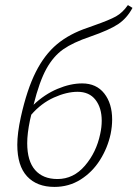

<svg xmlns="http://www.w3.org/2000/svg" viewBox="-20 -731 541 755"><path d="M112 -319Q155 -360 206 -381.5Q257 -403 303 -403Q359 -403 390 -363.5Q421 -324 421 -261Q421 -234 415 -204Q403 -149 373 -101.5Q343 -54 297 -25Q251 4 194 4Q125 4 86.5 -37.5Q48 -79 48 -162Q48 -207 62 -271Q86 -379 120.5 -447.5Q155 -516 204 -557Q253 -598 325 -622L350 -631Q410 -652 436 -666.5Q462 -681 483 -711L501 -700Q479 -659 444.5 -636Q410 -613 335 -587Q267 -564 228.5 -537Q190 -510 162.5 -460.5Q135 -411 112 -319ZM103 -280 98 -259Q87 -206 87 -168Q87 -98 118 -62.5Q149 -27 206 -27Q269 -27 314 -79.5Q359 -132 374 -204Q380 -231 380 -256Q380 -307 355.5 -338.5Q331 -370 285 -370Q242 -370 192 -347.5Q142 -325 103 -280Z"/></svg>

Font: Ysabeau Light
Style: Italic
Weight: 300
Italic angle: -12°
Designer: Christian Thalmann (Catharsis Fonts)
Version: Version 0.003